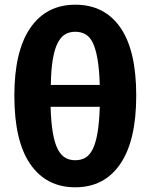

<svg xmlns="http://www.w3.org/2000/svg" viewBox="-20 -779 640 816"><path d="M300 -759Q424 -759 491.5 -662Q559 -565 559 -373Q559 -181 491 -82Q423 17 300 17Q177 17 109 -81Q41 -179 41 -372Q41 -562 109 -660.5Q177 -759 300 -759ZM300 -98Q324 -98 342.5 -108.5Q361 -119 374 -145Q387 -171 394.5 -215Q402 -259 404 -325H195Q197 -259 204.5 -215Q212 -171 225.5 -145Q239 -119 257.5 -108.5Q276 -98 300 -98ZM300 -644Q276 -644 257.5 -633.5Q239 -623 225.5 -597Q212 -571 204.5 -527.5Q197 -484 196 -418H404Q402 -484 394.5 -527.5Q387 -571 374.5 -597Q362 -623 343 -633.5Q324 -644 300 -644Z"/></svg>

Font: Qzxlaeiskcpccdgjqmyffctclhy
Style: Regular
Weight: 700
Monospace: yes
Designer: Carrois Corporate & Edenspiekermann
Foundry: Carrois Corporate GbR & Edenspiekermann AG
Version: Version 2.001